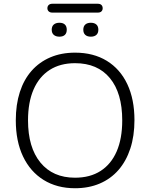

<svg xmlns="http://www.w3.org/2000/svg" viewBox="-20 -993 799 1021"><path d="M379 8Q283 8 212 -36Q141 -80 102.5 -161Q64 -242 64 -353Q64 -437 85.5 -503.5Q107 -570 148 -616.5Q189 -663 247.5 -688Q306 -713 379 -713Q477 -713 548 -669.5Q619 -626 657 -545.5Q695 -465 695 -354Q695 -270 673 -203Q651 -136 610 -89Q569 -42 510.5 -17Q452 8 379 8ZM379 -48Q459 -48 515 -84Q571 -120 600.5 -188Q630 -256 630 -353Q630 -498 564.5 -577.5Q499 -657 379 -657Q300 -657 244 -621Q188 -585 158.5 -517Q129 -449 129 -353Q129 -209 195 -128.5Q261 -48 379 -48ZM258 -926Q246 -926 239 -932.5Q232 -939 232 -949Q232 -960 239 -966.5Q246 -973 258 -973H500Q513 -973 519.5 -966.5Q526 -960 526 -949Q526 -939 519.5 -932.5Q513 -926 500 -926ZM296 -798Q277 -798 266 -807.5Q255 -817 255 -835Q255 -853 266 -862.5Q277 -872 296 -872Q315 -872 325 -862.5Q335 -853 335 -835Q335 -817 325 -807.5Q315 -798 296 -798ZM463 -798Q444 -798 433.5 -807.5Q423 -817 423 -835Q423 -853 433.5 -862.5Q444 -872 463 -872Q482 -872 492.5 -862.5Q503 -853 503 -835Q503 -817 492.5 -807.5Q482 -798 463 -798Z"/></svg>

Font: Nunito ExtraLight Light
Style: Regular
Weight: 300
Version: Version 3.602